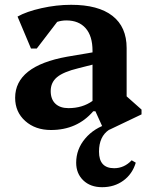

<svg xmlns="http://www.w3.org/2000/svg" viewBox="-20 -527 624 799"><path d="M192 14Q127 14 85 -23.5Q43 -61 43 -120Q43 -252 259 -291L365 -309V-316Q365 -377 336.5 -409.5Q308 -442 256 -442Q237 -442 218 -436L133 -325H109L53 -458Q90 -479 152.5 -493Q215 -507 276 -507Q389 -507 448 -461Q507 -415 507 -327V-126L569 -71V-51L435 13H412L377 -64H368Q301 14 192 14ZM191 -148Q191 -114 210.5 -95.5Q230 -77 265 -77Q323 -77 365 -107V-258L306 -243Q244 -228 217.5 -206Q191 -184 191 -148ZM405 252Q356 252 326.5 223.5Q297 195 297 150Q297 94 334.5 49.5Q372 5 434 -13V13Q392 41 392 104Q392 173 455 173Q497 173 528 140L545 150Q531 197 493.5 224.5Q456 252 405 252Z"/></svg>

Font: Platypi SemiBold
Style: Regular
Weight: 600
Designer: David Sargent
Foundry: Bolt Cutter Type
Version: Version 1.200; ttfautohint (v1.8.4.7-5d5b)